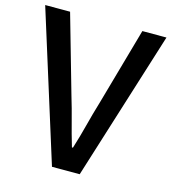

<svg xmlns="http://www.w3.org/2000/svg" viewBox="-112 -826 818 916"><g transform="rotate(15 297.5 -368.5)"><path d="M229 0 -2 -737H121L230 -355Q249 -292 263.5 -235Q278 -178 297 -114H302Q322 -178 336.5 -235Q351 -292 370 -355L478 -737H597L366 0Z"/></g></svg>

Font: Source Han Sans Medium
Style: Regular
Weight: 500
Designer: Ryoko NISHIZUKA Ë•øÂ°öÊ∂ºÂ≠ê (kana, bopomofo & ideographs); Paul D. Hunt (Latin, Greek & Cyrillic); Sandoll Communicatio
Foundry: Adobe
Version: Version 2.004;hotconv 1.0.118;makeotfexe 2.5.65603